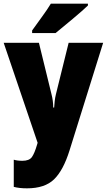

<svg xmlns="http://www.w3.org/2000/svg" viewBox="-20 -786 582 1046"><path d="M0 -553 185 -8 182 2Q168 50 153.5 70Q139 90 102 90Q74 90 55 84V232Q85 240 127 240Q224 240 274.5 191Q325 142 359 33L542 -553H354L285 -274Q280 -254 278 -235Q276 -216 275 -200H270Q270 -237 260 -275L192 -553ZM459 -766H257Q237 -733 208 -693.5Q179 -654 155 -620V-606H283Q321 -637 376 -683Q431 -729 459 -756Z"/></svg>

Font: Noto Sans Display SemiCondensed Black
Style: Regular
Weight: 900
Width: 4
Designer: Monotype Design Team
Foundry: Monotype Imaging Inc.
Version: Version 1.900